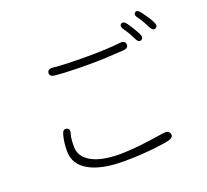

<svg xmlns="http://www.w3.org/2000/svg" viewBox="-141 -995 1281 1191"><g transform="rotate(-20 500.0 -399.5)"><path d="M479 25Q335 25 253 -21Q171 -67 171 -155Q171 -211 184 -259Q193 -294 217 -287Q241 -280 229 -245Q221 -221 221 -165Q221 -100 287 -62.5Q353 -25 478 -25Q582 -25 772 -56Q806 -61 814 -37Q822 -12 787 -2Q766 5 677 15Q582 25 479 25ZM489 -614Q350 -614 263 -622Q227 -625 229 -650Q232 -676 268 -672Q336 -664 489 -664Q625 -664 708 -674Q744 -678 746 -652Q749 -626 713 -623Q586 -614 489 -614ZM840 -645Q820 -635 805 -668Q785 -711 762 -742Q741 -771 757 -783Q774 -795 795 -766Q823 -726 843 -687Q860 -655 840 -645ZM948 -683Q929 -673 913 -705Q886 -759 869 -780Q847 -808 863 -820Q878 -832 900 -803Q934 -758 951 -725Q968 -693 948 -683Z"/></g></svg>

Font: Resource Han Rounded KR Light
Style: Regular
Weight: 300
Designer: Cyano Hao (round all glyphs); Ryoko NISHIZUKA 西塚涼子 (kana, bopomofo & ideographs); Paul D. Hunt (Latin, Greek & Cyrillic)
Foundry: Cyano Hao
Version: 0.990